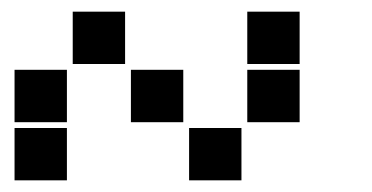

<svg xmlns="http://www.w3.org/2000/svg" viewBox="-20 -715 640 330"><path d="M106 -695Q105 -695 105 -695Q105 -695 105 -694V-606Q105 -605 105 -605Q105 -605 106 -605H194Q195 -605 195 -605Q195 -605 195 -606V-694Q195 -695 195 -695Q195 -695 194 -695ZM406 -695Q405 -695 405 -695Q405 -695 405 -694V-606Q405 -605 405 -605Q405 -605 406 -605H494Q495 -605 495 -605Q495 -605 495 -606V-694Q495 -695 495 -695Q495 -695 494 -695ZM6 -595Q5 -595 5 -595Q5 -595 5 -594V-506Q5 -505 5 -505Q5 -505 6 -505H94Q95 -505 95 -505Q95 -505 95 -506V-594Q95 -595 95 -595Q95 -595 94 -595ZM206 -595Q205 -595 205 -595Q205 -595 205 -594V-506Q205 -505 205 -505Q205 -505 206 -505H294Q295 -505 295 -505Q295 -505 295 -506V-594Q295 -595 295 -595Q295 -595 294 -595ZM406 -595Q405 -595 405 -595Q405 -595 405 -594V-506Q405 -505 405 -505Q405 -505 406 -505H494Q495 -505 495 -505Q495 -505 495 -506V-594Q495 -595 495 -595Q495 -595 494 -595ZM6 -495Q5 -495 5 -495Q5 -495 5 -494V-406Q5 -405 5 -405Q5 -405 6 -405H94Q95 -405 95 -405Q95 -405 95 -406V-494Q95 -495 95 -495Q95 -495 94 -495ZM306 -495Q305 -495 305 -495Q305 -495 305 -494V-406Q305 -405 305 -405Q305 -405 306 -405H394Q395 -405 395 -405Q395 -405 395 -406V-494Q395 -495 395 -495Q395 -495 394 -495Z"/></svg>

Font: Doto Black
Style: Regular
Weight: 900
Monospace: yes
Version: Version 1.000